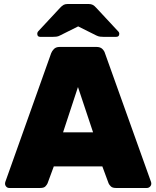

<svg xmlns="http://www.w3.org/2000/svg" viewBox="-20 -933 775 953"><path d="M26 0Q17 0 11 -6.5Q5 -13 5 -22Q5 -26 6 -29L234 -669Q238 -680 248 -690Q258 -700 276 -700H459Q478 -700 488 -690Q498 -680 501 -669L730 -29Q731 -26 731 -22Q731 -13 724.5 -6.5Q718 0 709 0H555Q538 0 530 -8Q522 -16 519 -23L488 -107H247L216 -23Q213 -16 205.5 -8Q198 0 180 0ZM293 -276H442L367 -501ZM180 -750Q165 -750 165 -765Q165 -773 171 -779L278 -894Q288 -905 296 -909Q304 -913 314 -913H422Q432 -913 440 -909Q448 -905 458 -894L565 -779Q572 -773 572 -765Q572 -750 556 -750H495Q486 -750 477 -751Q468 -752 458 -757L368 -802L278 -757Q269 -752 259.5 -751Q250 -750 241 -750Z"/></svg>

Font: Rubik Light ExtraBold
Style: Regular
Weight: 800
Version: Version 2.104